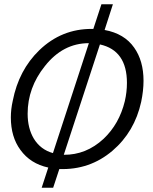

<svg xmlns="http://www.w3.org/2000/svg" viewBox="-20 -784 720 903"><path d="M644 -305Q613 -164 509 -75Q402 16 259 11L230 99H176L207 4Q123 -14 76 -79Q31 -140 31 -232Q31 -270 40 -310Q68 -454 165 -548Q270 -649 413 -648H419L457 -764H511L472 -643Q565 -626 611 -560Q655 -498 655 -404Q655 -358 644 -305ZM567 -308Q577 -351 577 -394Q577 -547 450 -575L280 -56Q385 -55 467 -131Q541 -201 567 -308ZM229 -64 398 -581Q276 -581 191 -473Q110 -372 110 -249Q110 -181 139 -132Q171 -80 229 -64Z"/></svg>

Font: GFS Neohellenic Rg
Style: Italic
Weight: 400
Italic angle: -12°
Designer: Takis Katsoulidis and George D. Matthiopoulos
Foundry: Takis Katsoulidis and George D. Matthiopoulos
Version: Version 1.0